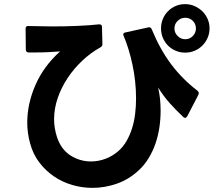

<svg xmlns="http://www.w3.org/2000/svg" viewBox="-20 -871 1040 930"><path d="M428 39Q378 39 330 25Q282 11 241.5 -16.5Q201 -44 170.5 -84Q140 -124 126 -176Q112 -226 112 -277Q112 -369 152 -460Q192 -551 271 -622Q246 -620 217 -618.5Q188 -617 157 -617H118Q105 -618 105 -631L104 -732Q104 -745 116 -745Q142 -745 172 -744Q202 -743 234 -743Q294 -743 354 -745.5Q414 -748 459 -753H462Q474 -753 474 -740L476 -659V-656Q476 -648 467 -642Q420 -616 379 -577.5Q338 -539 307.5 -493Q277 -447 259.5 -396Q242 -345 242 -293Q242 -251 256 -207Q276 -147 321.5 -118Q367 -89 421 -89Q456 -89 490 -101.5Q524 -114 553 -139Q577 -160 593 -188Q609 -216 619.5 -249Q630 -282 634.5 -319Q639 -356 639 -394Q639 -436 634.5 -477.5Q630 -519 621.5 -558.5Q613 -598 602 -633.5Q591 -669 579 -697Q577 -701 577 -704Q577 -712 588 -714L697 -738Q699 -739 702 -739Q711 -739 715 -729Q756 -630 810 -558.5Q864 -487 936 -432Q943 -425 943 -420Q943 -418 941 -412L887 -308Q882 -300 877 -300Q872 -300 868 -304Q833 -337 802.5 -371Q772 -405 746 -447Q758 -395 758 -335Q758 -294 752 -253.5Q746 -213 733 -175.5Q720 -138 700 -105Q680 -72 653 -47Q605 -2 546.5 18.5Q488 39 428 39ZM877 -616Q853 -616 831.5 -625Q810 -634 794 -650Q778 -666 769 -687.5Q760 -709 760 -734Q760 -758 769 -779.5Q778 -801 794 -817Q810 -833 831 -842Q852 -851 877 -851Q901 -851 922.5 -841.5Q944 -832 960 -816.5Q976 -801 985.5 -779.5Q995 -758 995 -734Q995 -709 985.5 -687.5Q976 -666 960 -650Q944 -634 922.5 -625Q901 -616 877 -616ZM877 -681Q899 -681 914 -696.5Q929 -712 929 -733Q929 -755 914 -770Q899 -785 877 -785Q856 -785 840.5 -770Q825 -755 825 -733Q825 -712 840.5 -696.5Q856 -681 877 -681Z"/></svg>

Font: LINE Seed JP_TTF Bold
Style: Regular
Weight: 700
Designer: LINE & Fontrix & Fontworks
Version: Version 1.009